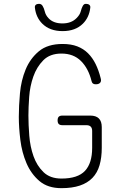

<svg xmlns="http://www.w3.org/2000/svg" viewBox="-20 -970 640 1000"><path d="M460 -288Q460 -303 452.5 -310.5Q445 -318 430 -318H305Q292 -318 286 -324Q280 -330 280 -343Q280 -356 286 -362Q292 -368 305 -368H450Q480 -368 495 -353Q510 -338 510 -308V-200Q510 -149 498.5 -109.5Q487 -70 461.5 -43.5Q436 -17 396 -3.5Q356 10 300 10Q229 10 185.5 -27Q142 -64 118 -120Q94 -176 86 -241Q78 -306 78 -361Q78 -418 84 -484.5Q90 -551 113.5 -608Q137 -665 182.5 -703Q228 -741 306 -741Q350 -741 382.5 -728.5Q415 -716 438.5 -692.5Q462 -669 478 -636.5Q494 -604 504 -564Q509 -548 502 -539.5Q495 -531 479 -531Q469 -531 464 -535Q459 -539 457 -547Q441 -613 402 -652Q363 -691 300 -691Q240 -691 205.5 -656Q171 -621 153.5 -571Q136 -521 132 -465.5Q128 -410 128 -368Q128 -321 132.5 -263.5Q137 -206 154.5 -156.5Q172 -107 206.5 -73.5Q241 -40 300 -40Q385 -40 422.5 -80Q460 -120 460 -200ZM162 -928Q160 -939 166 -944.5Q172 -950 183 -950Q190 -950 194.5 -947Q199 -944 202 -939Q209 -928 213.5 -909.5Q218 -891 232 -876Q257 -848 305 -848Q352 -848 379 -876Q396 -893 400.5 -910.5Q405 -928 411 -939Q414 -944 417.5 -947Q421 -950 428 -950Q439 -950 445.5 -944.5Q452 -939 450 -928Q444 -879 412 -847Q373 -808 306 -808Q239 -808 200 -847Q168 -879 162 -928Z"/></svg>

Font: Maple Mono Thin
Style: Regular
Weight: 250
Monospace: yes
Designer: subframe7536
Version: Version 7.000